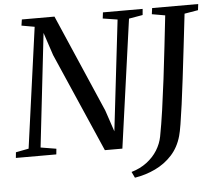

<svg xmlns="http://www.w3.org/2000/svg" viewBox="-65 -809 1172 1038"><g transform="rotate(-5 521.0 -290.0)"><path d="M-6.5 0 -3.5 -30.5 66.5 -44 156.5 -697.5 86 -710 91 -743H268L497.5 -213L536.5 -97L606.5 -697.5L527 -710L531 -743H746.5L743.5 -710L668.5 -697L571.5 0H476.5L242.5 -536.5L201.5 -660L131.5 -44.5L216 -30.5L213 0ZM625.5 162.5 610 130Q658 116 693.5 89Q729 62 751 26.8Q773 -8.5 780.5 -47.5Q792.5 -110 803.8 -189.2Q815 -268.5 825.8 -355.5Q836.5 -442.5 846.2 -530Q856 -617.5 865 -697.5L793.5 -710L798 -743H1048L1044 -710L970 -697.5Q959 -603 948.8 -514.8Q938.5 -426.5 929.2 -349.2Q920 -272 911.5 -210Q903 -148 896 -104.8Q889 -61.5 883 -41Q866 19.5 827.8 61.2Q789.5 103 737.2 128Q685 153 625.5 162.5Z"/></g></svg>

Font: Merriweather 72pt
Style: Italic
Weight: 400
Italic angle: -7.8°
Version: Version 2.101